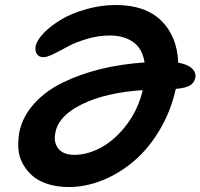

<svg xmlns="http://www.w3.org/2000/svg" viewBox="-20 -733 803 769"><path d="M255.9 16.1Q210 16.1 172.6 4.4Q135.3 -7.3 111.3 -27.8Q87.4 -48.3 71.8 -76.2Q56.2 -104 53.7 -135.7Q51.3 -167.5 57.1 -202.1Q69.8 -265.1 115.5 -316.4Q161.1 -367.7 230 -401.6Q298.8 -435.5 381.8 -456.1Q464.8 -476.6 559.1 -482.9Q550.3 -538.6 513.2 -564.7Q476.1 -590.8 419.9 -590.8Q374 -590.8 328.1 -577.1Q282.2 -563.5 252.9 -547.4Q223.6 -531.2 196 -517.6Q168.5 -503.9 154.8 -503.9Q136.2 -503.9 127.7 -516.6Q119.1 -529.3 123 -548.8Q127.9 -572.8 155.3 -600.8Q182.6 -628.9 224.1 -654.1Q265.6 -679.2 324.5 -696Q383.3 -712.9 443.8 -712.9Q562.5 -712.9 626.2 -649.9Q689.9 -586.9 693.8 -481.9Q731 -475.6 748.5 -459.2Q766.1 -442.9 762.2 -421.9Q758.3 -401.4 741.2 -390.9Q724.1 -380.4 684.1 -377Q664.6 -288.6 620.4 -213.9Q576.2 -139.2 518.3 -89.4Q460.4 -39.6 392.3 -11.7Q324.2 16.1 255.9 16.1ZM202.1 -203.1Q193.4 -164.1 213.1 -138.4Q232.9 -112.8 277.8 -112.8Q333 -112.8 388.7 -144.3Q444.3 -175.8 489 -235.8Q533.7 -295.9 551.8 -372.1Q404.8 -362.3 309.8 -316.2Q214.8 -270 202.1 -203.1Z"/></svg>

Font: Shantell Sans Irregular
Style: Italic
Weight: 600
Italic angle: -11.31°
Designer: Stephen Nixon, Anya Danilova, Shantell Martin
Foundry: Arrow Type
Version: Version 1.006;[9816181b4]